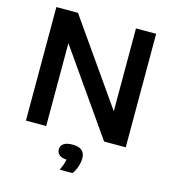

<svg xmlns="http://www.w3.org/2000/svg" viewBox="-138 -852 1084 1209"><g transform="rotate(15 404.0 -248.0)"><path d="M78.5 0V-740H219.5L597.5 -200V-740H729V0H588L210.5 -540V0ZM363.5 243.5Q384 202 388.5 171.5Q355 169 340 155.5Q325 142 325 121Q325 97.5 344 83.8Q363 70 403 70Q483 70 483 138Q483 163 473.5 191.8Q464 220.5 447.5 243.5Z"/></g></svg>

Font: Encode Sans SmExp SmBold
Style: Regular
Weight: 600
Width: 6
Designer: Multiple Designers
Foundry: Impallari Type
Version: Version 3.002; ttfautohint (v1.8.3) -l 8 -r 50 -G 200 -x 14 